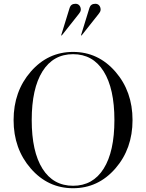

<svg xmlns="http://www.w3.org/2000/svg" viewBox="-20 -981 774 1017"><path d="M143 -601.5Q234 -706 367 -706Q500 -706 591 -601.5Q682 -497 682 -345Q682 -193 591 -88.5Q500 16 367 16Q234 16 143 -88.5Q52 -193 52 -345Q52 -497 143 -601.5ZM205 -603Q148 -512 148 -345Q148 -178 205 -87.5Q262 3 367 3Q472 3 529 -87.5Q586 -178 586 -345Q586 -512 529 -603Q472 -694 367 -694Q262 -694 205 -603ZM304 -794 349 -940Q356 -961 380 -961Q393 -961 400.5 -952Q408 -943 408 -930Q408 -927 407 -923.5Q406 -920 404.5 -917.5Q403 -915 399.5 -910Q396 -905 393 -901.5Q390 -898 383.5 -889.5Q377 -881 372 -875L307 -793ZM409 -794 454 -940Q461 -961 485 -961Q498 -961 505.5 -952Q513 -943 513 -930Q513 -927 512 -923.5Q511 -920 509.5 -917.5Q508 -915 504.5 -910Q501 -905 498 -901.5Q495 -898 488.5 -889.5Q482 -881 477 -875L412 -793Z"/></svg>

Font: Libre Caslon Display
Style: Regular
Weight: 400
Designer: Pablo Impallari, Rodrigo Fuenzalida
Foundry: Pablo Impallari, Rodrigo Fuenzalida
Version: Version 1.002